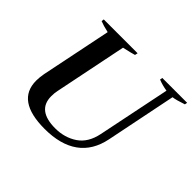

<svg xmlns="http://www.w3.org/2000/svg" viewBox="-158 -916 1143 1143"><g transform="rotate(45 413.0 -345.0)"><path d="M97 -158Q97 -185 103 -218L194 -663Q149 -673 122 -684L124 -700H409L405 -682Q383 -675 324 -662L231 -205Q226 -183 226 -156Q226 -37 378 -37Q457 -37 516.5 -77Q576 -117 594 -205L688 -664Q649 -670 614 -684L617 -700H826L823 -684Q767 -665 741 -662L651 -218Q628 -104 548.5 -47Q469 10 336 10Q97 10 97 -158Z"/></g></svg>

Font: Trirong SemiBold
Style: Italic
Weight: 600
Italic angle: -12°
Designer: Katatrad Team
Foundry: CadsonDemak
Version: Version 1.001